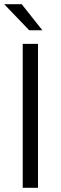

<svg xmlns="http://www.w3.org/2000/svg" viewBox="-21 -900 290 920"><path d="M83 -879.9 182.1 -754.9H119.1L-1 -879.9ZM161.1 -689.9V0H87.9V-689.9Z"/></svg>

Font: D-DIN-PRO
Style: Regular
Weight: 400
Designer: Charles Nix
Foundry: Datto Inc.
Version: Version 1.000;hotconv 1.0.109;makeotfexe 2.5.65596